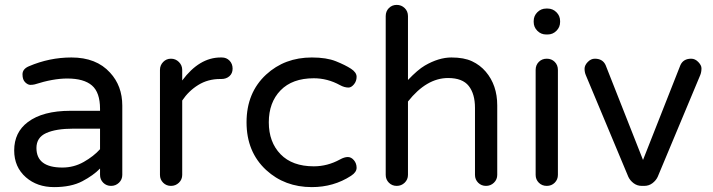

<svg xmlns="http://www.w3.org/2000/svg" viewBox="-20 -755 2914 785"><path d="M98 -484Q182 -520 272 -520Q374 -520 430 -458Q480 -404 480 -323V-40Q480 -21 466.5 -8Q453 5 434 5Q415 5 402 -8Q389 -21 389 -40V-66Q362 -38 316.5 -14Q271 10 201 10Q132 10 86 -30Q38 -72 38 -140Q38 -214 94 -256Q155 -302 268 -302H389V-310Q389 -377 356 -405.5Q323 -434 255 -434Q197 -434 122 -410Q114 -408 104 -408Q94 -408 83 -418.5Q72 -429 72 -451Q72 -473 98 -484ZM129 -150Q129 -70 235 -70Q282 -70 322.5 -93Q363 -116 389 -145V-229H280Q209 -229 169 -211Q129 -193 129 -150Z M725 -426Q795 -520 882 -520H887Q906 -520 918.5 -507Q931 -494 931 -474.5Q931 -455 918 -443.5Q905 -432 885 -432H880Q830 -432 790.5 -407.5Q751 -383 725 -344V-40Q725 -21 711.5 -8Q698 5 679 5Q660 5 647 -8Q634 -21 634 -40V-469Q634 -488 647 -501.5Q660 -515 679 -515Q698 -515 711.5 -501.5Q725 -488 725 -469Z M1263 -75Q1319 -75 1370 -103Q1388 -113 1402 -113Q1416 -113 1427 -100Q1438 -87 1438 -69Q1438 -51 1415 -36Q1344 10 1255 10Q1144 10 1068 -60Q988 -134 988 -255Q988 -376 1068 -450Q1144 -520 1255 -520Q1315 -520 1353.5 -504.5Q1392 -489 1415 -474Q1438 -459 1438 -441Q1438 -423 1427 -410Q1416 -397 1405 -397Q1388 -397 1370 -407Q1319 -435 1263 -435Q1175 -435 1127 -385.5Q1079 -336 1079 -255Q1079 -174 1127 -124.5Q1175 -75 1263 -75Z M1812 -436Q1724 -436 1648 -340V-40Q1648 -21 1634.5 -8Q1621 5 1602 5Q1583 5 1570 -8Q1557 -21 1557 -40V-689Q1557 -709 1570 -722Q1583 -735 1602 -735Q1621 -735 1634.5 -722Q1648 -709 1648 -689V-428Q1688 -470 1717 -487Q1774 -520 1825.5 -520Q1877 -520 1910 -504.5Q1943 -489 1966 -462Q2013 -407 2013 -324V-40Q2013 -21 1999.5 -8Q1986 5 1967 5Q1948 5 1935 -8Q1922 -21 1922 -40V-314Q1922 -371 1896.5 -403.5Q1871 -436 1812 -436Z M2261 -469V-40Q2261 -21 2248 -8Q2235 5 2215.5 5Q2196 5 2183 -8Q2170 -21 2170 -40V-469Q2170 -489 2183 -502Q2196 -515 2215.5 -515Q2235 -515 2248 -502Q2261 -489 2261 -469ZM2270 -665Q2270 -644 2255 -629Q2240 -614 2219 -614H2213Q2192 -614 2177 -629Q2162 -644 2162 -665V-669Q2162 -690 2177 -705Q2192 -720 2213 -720H2219Q2240 -720 2255 -705Q2270 -690 2270 -669Z M2762 -489Q2774 -515 2806 -515Q2822 -515 2835 -501.5Q2848 -488 2848 -476Q2848 -460 2843 -448L2669 -32Q2662 -17 2647.5 -6Q2633 5 2614 5H2604Q2585 5 2570.5 -6Q2556 -17 2549 -32L2375 -448Q2370 -460 2370 -474Q2370 -488 2383 -501.5Q2396 -515 2412 -515Q2444 -515 2456 -489L2609 -101Z"/></svg>

Font: Varela Round
Style: Regular
Weight: 400
Designer: Joe Prince
Foundry: Joe Prince
Version: Version 1.000